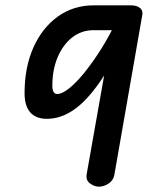

<svg xmlns="http://www.w3.org/2000/svg" viewBox="-20 -695 560 719"><path d="M156 -250Q114 -250 93 -274.5Q72 -299 72 -346Q72 -443 105 -517Q138 -591 196.5 -633Q255 -675 331 -675H470Q494 -675 505.5 -664Q517 -653 512 -634L408 -39Q404 -19 386.5 -7.5Q369 4 350 4Q333 4 316.5 -8.5Q300 -21 305 -45L400 -582H331Q285 -582 250.5 -555Q216 -528 196 -481Q176 -434 176 -373Q176 -359 180.5 -351Q185 -343 194 -343Q212 -343 237.5 -363Q263 -383 291.5 -417.5Q320 -452 348.5 -495.5Q377 -539 400 -584L457 -579Q404 -460 353.5 -387.5Q303 -315 254.5 -282.5Q206 -250 156 -250Z"/></svg>

Font: Edu VIC WA NT Beginner SemiBold
Style: Regular
Weight: 600
Designer: Tina and Corey Anderson
Foundry: Google for Education
Version: Version 1.003